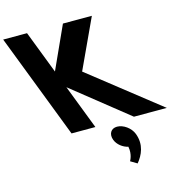

<svg xmlns="http://www.w3.org/2000/svg" viewBox="-416 -968 1386 1462"><g transform="rotate(-15 276.5 -237.0)"><path d="M811 0 259.8 -434 441.2 -825H213.2L60 -488L-69.8 -825H-257.8L60 0H248L113.2 -350L552 0ZM407.4 40C457.4 40 512.8 80 532.1 130C567.9 223 530.2 299 487.2 351L435.3 320C435.3 320 464.9 275 451.9 210C410.4 201 369.5 170 354.1 130C334.8 80 359.4 40 407.4 40Z"/></g></svg>

Font: Hussar
Style: BdOpOblFour
Weight: 700
Foundry: Cannot Into Space Fonts
Version: Version 2.00